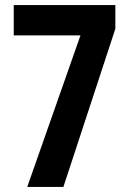

<svg xmlns="http://www.w3.org/2000/svg" viewBox="-20 -734 509 754"><path d="M87 0H229L433 -621V-714H34V-595H296Z"/></svg>

Font: Noto Sans Arabic UI XCn
Style: Bold
Weight: 700
Width: 2
Designer: Monotype Design Team, Nadine Chahine and Nizar Qandah
Foundry: Monotype Imaging Inc.
Version: Version 2.010